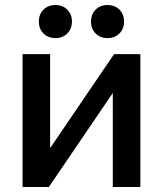

<svg xmlns="http://www.w3.org/2000/svg" viewBox="-20 -746 650 766"><path d="M70 0V-530H180V-155L435 -530H540V0H430V-375L175 0ZM201 -594Q172 -594 153.5 -612.5Q135 -631 135 -660Q135 -689 153.5 -707.5Q172 -726 201 -726Q230 -726 248.5 -707.5Q267 -689 267 -660Q267 -631 248.5 -612.5Q230 -594 201 -594ZM409 -594Q380 -594 361.5 -612.5Q343 -631 343 -660Q343 -689 361.5 -707.5Q380 -726 409 -726Q438 -726 456.5 -707.5Q475 -689 475 -660Q475 -631 456.5 -612.5Q438 -594 409 -594Z"/></svg>

Font: Golos Text Medium
Style: Regular
Weight: 500
Designer: A.Korolkova, Vitaly Kuzmin
Foundry: ParaType Ltd
Version: Version 2.004